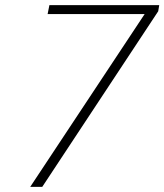

<svg xmlns="http://www.w3.org/2000/svg" viewBox="-20 -730 642 750"><path d="M145 0H98L545 -675H166L173 -710H602L598 -686Z"/></svg>

Font: Livvic ExtraLight
Style: Italic
Weight: 275
Italic angle: -10°
Designer: Jacques Le Bailly, Baron von Fonthausen
Version: Version 1.001; ttfautohint (v1.8.2)